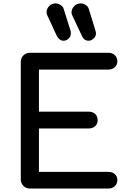

<svg xmlns="http://www.w3.org/2000/svg" viewBox="-20 -1085 740 1105"><path d="M152.3 0Q129.9 0 115.2 -14.6Q99.6 -30.3 99.6 -51.8Q99.6 -277.3 99.6 -728.5Q99.6 -752 115.2 -766.6Q129.9 -781.2 152.3 -781.2Q302.7 -781.2 603.5 -781.2Q627 -781.2 640.6 -767.6Q655.3 -753.9 655.3 -732.4Q655.3 -710.9 640.6 -698.2Q627 -684.6 603.5 -684.6Q470.7 -684.6 204.1 -684.6Q204.1 -624 204.1 -442.4Q275.4 -442.4 491.2 -442.4Q513.7 -442.4 528.3 -428.7Q542 -415 542 -393.6Q542 -373 528.3 -359.4Q513.7 -345.7 491.2 -345.7Q395.5 -345.7 204.1 -345.7Q204.1 -283.2 204.1 -95.7Q303.7 -95.7 603.5 -95.7Q627 -95.7 640.6 -83Q655.3 -70.3 655.3 -48.8Q655.3 -27.3 640.6 -13.7Q627 0 603.5 0Q453.1 0 152.3 0ZM490.2 -850.6Q463.9 -850.6 452.1 -877Q433.6 -916 396.5 -995.1Q391.6 -1003.9 391.6 -1013.7Q391.6 -1034.2 407.2 -1049.8Q421.9 -1065.4 444.3 -1065.4Q460 -1065.4 473.6 -1055.7Q487.3 -1046.9 491.2 -1033.2Q503.9 -991.2 529.3 -909.2Q532.2 -900.4 532.2 -892.6Q532.2 -873 517.6 -862.3Q503.9 -850.6 490.2 -850.6ZM346.7 -850.6Q322.3 -850.6 307.6 -877Q290 -916 252.9 -995.1Q250 -1000 249 -1004.9Q249 -1009.8 248 -1013.7Q248 -1034.2 262.7 -1049.8Q278.3 -1065.4 299.8 -1065.4Q316.4 -1065.4 329.1 -1055.7Q342.8 -1046.9 346.7 -1033.2Q360.4 -991.2 385.7 -909.2Q386.7 -905.3 387.7 -900.4Q387.7 -896.5 387.7 -892.6Q387.7 -873 374 -862.3Q361.3 -850.6 346.7 -850.6Z"/></svg>

Font: Abed
Style: Bold
Weight: 700
Designer: Johan Aakerlund
Version: Version 3.105